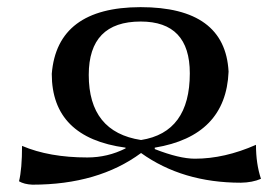

<svg xmlns="http://www.w3.org/2000/svg" viewBox="-20 -502 769 527"><path d="M68.8 4.9Q46.4 3.9 32.2 -4.4Q40.5 -38.1 40.5 -101.6Q115.2 -69.8 219.7 -69.8Q275.4 -69.8 324.7 -94.7V-96.7Q122.1 -124 122.1 -299.3Q136.7 -481.9 365.7 -482.4Q598.1 -482.4 607.4 -305.2Q600.1 -128.9 404.8 -96.7V-92.8Q472.2 -66.4 515.1 -66.4Q596.2 -66.4 682.6 -104.5Q682.6 -52.2 696.3 -11.2Q672.9 -1 641.1 -0.5Q481 -0.5 367.2 -82Q249.5 4.9 68.8 4.9ZM367.2 -117.7Q501 -138.7 501 -300.8Q501 -442.9 366.2 -442.9Q223.6 -442.9 223.6 -296.4Q223.6 -139.6 367.2 -117.7Z"/></svg>

Font: Kelvinch
Style: Regular
Weight: 400
Designer: Paul James MIller
Foundry: High-Logic / Made with FontCreator
Version: Version 3.30 September 23, 2016